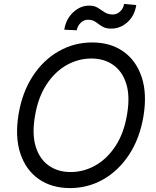

<svg xmlns="http://www.w3.org/2000/svg" viewBox="-20 -955 801 985"><path d="M715.9 -358Q696.7 -244.3 642.4 -161.8Q588.1 -79.2 509.6 -34.6Q431.1 9.9 339.5 9.9Q245 9.9 178.8 -36.4Q112.6 -82.7 84.3 -167.8Q56.1 -252.8 75.3 -369.3Q94.5 -483 148.8 -565.5Q203.1 -648.1 282 -692.6Q360.8 -737.2 453.1 -737.2Q546.9 -737.2 612.7 -690.9Q678.6 -644.5 706.9 -559.5Q735.1 -474.4 715.9 -358ZM632.1 -369.3Q647.7 -462.4 627.5 -525.9Q607.2 -589.5 560.4 -622.2Q513.5 -654.8 448.9 -654.8Q381.4 -654.8 321 -620.6Q260.7 -586.3 217.7 -520.1Q174.7 -453.8 159.1 -358Q143.5 -264.9 163.7 -201.3Q183.9 -137.8 230.8 -105.1Q277.7 -72.4 342.3 -72.4Q409.8 -72.4 470.2 -106.7Q530.5 -141 573.5 -207.2Q616.5 -273.4 632.1 -369.3ZM373.6 -799.7 309.7 -802.6Q318.2 -856.9 354.9 -891.5Q391.7 -926.1 437.5 -926.1Q464.5 -926.1 482.1 -914.8Q499.6 -903.4 516.9 -892Q534.1 -880.7 559.7 -880.7Q579.9 -880.7 596.6 -896.5Q613.3 -912.3 616.5 -934.7L679 -929Q670.5 -873.6 633.7 -840.9Q596.9 -808.2 551.1 -808.2Q526.6 -808.2 512.1 -815.2Q497.5 -822.1 486.5 -831Q475.5 -839.8 463.1 -846.8Q450.6 -853.7 430.4 -853.7Q410.2 -853.7 394 -837.9Q377.8 -822.1 373.6 -799.7Z"/></svg>

Font: Inter UI
Style: Italic
Weight: 400
Italic angle: -9.39999°
Designer: Rasmus Andersson
Foundry: rsms
Version: 3.2;8d6f07862